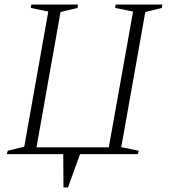

<svg xmlns="http://www.w3.org/2000/svg" viewBox="-20 -680 746 847"><path d="M259 0H10L14 -15L87 -33L193 -629L116 -645L118 -660H324L322 -645L247 -627L141 -30H460L567 -629L488 -645L490 -660H696L694 -645L621 -627L515 -31L592 -15L588 0H333L280 147H260Z"/></svg>

Font: Spectral SC ExtraLight
Style: Italic
Weight: 275
Italic angle: -10°
Designer: Jean-Baptiste Levee
Foundry: Production Type
Version: Version 2.001